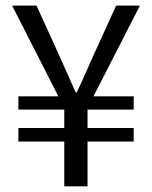

<svg xmlns="http://www.w3.org/2000/svg" viewBox="-20 -658 537 678"><path d="M108.9 -638.2 187 -466.8Q202.1 -434.1 216.6 -400.6Q231 -367.2 247.1 -332H251Q268.1 -367.2 282.5 -400.6Q296.9 -434.1 312 -466.8L390.1 -638.2H474.1L310.1 -317.9H452.1V-271H289.1V-206.1H452.1V-158.2H289.1V0H207V-158.2H44.9V-206.1H207V-271H44.9V-317.9H186L22.9 -638.2Z"/></svg>

Font: Pyidaungsu
Style: Regular
Weight: 400
Designer: Sun Tun
Foundry: MCF
Version: Version 2.053; ttfautohint (v1.8.2)